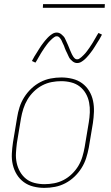

<svg xmlns="http://www.w3.org/2000/svg" viewBox="-20 -904 540 932"><path d="M195 8Q168 8 142 1.5Q116 -5 95.5 -20Q75 -35 61.5 -57Q48 -79 42 -105Q36 -131 37.5 -158.5Q39 -186 43 -213L63 -333Q67 -359 75 -384Q83 -409 97.5 -432Q112 -455 132 -474Q152 -493 176 -505.5Q200 -518 226 -523Q252 -528 278 -528Q305 -528 331.5 -521.5Q358 -515 378.5 -500Q399 -485 412.5 -463Q426 -441 431.5 -415Q437 -389 436 -361.5Q435 -334 431 -307L411 -187Q406 -161 398 -136Q390 -111 375.5 -88Q361 -65 341 -46Q321 -27 297 -14.5Q273 -2 247 3Q221 8 195 8ZM196 -10Q219 -10 243 -14.5Q267 -19 289 -30.5Q311 -42 329.5 -60Q348 -78 360.5 -99Q373 -120 380 -143.5Q387 -167 391 -190L411 -310Q415 -334 416 -358.5Q417 -383 412.5 -406.5Q408 -430 396.5 -450Q385 -470 367 -484Q349 -498 325.5 -504Q302 -510 277 -510Q254 -510 230.5 -505.5Q207 -501 185 -489.5Q163 -478 144.5 -460Q126 -442 113.5 -421Q101 -400 93.5 -376.5Q86 -353 82 -330L62 -210Q59 -186 57.5 -161.5Q56 -137 61 -113.5Q66 -90 77.5 -70Q89 -50 106.5 -36Q124 -22 147.5 -16Q171 -10 196 -10ZM354 -598Q348 -598 342 -600.5Q336 -603 331.5 -607Q327 -611 322.5 -615.5Q318 -620 315.5 -625Q313 -630 310.5 -635.5Q308 -641 305.5 -646.5Q303 -652 300 -657.5Q297 -663 295 -669.5Q293 -676 290.5 -682Q288 -688 285 -693.5Q282 -699 280.5 -703.5Q279 -708 275 -714Q271 -720 266.5 -724Q262 -728 256 -728Q251 -728 249 -727Q247 -726 243 -723.5Q239 -721 234.5 -717Q230 -713 224 -707Q218 -701 216 -698.5Q214 -696 211.5 -693Q209 -690 206.5 -686.5Q204 -683 201.5 -679.5Q199 -676 196 -672Q193 -668 190.5 -663.5Q188 -659 184.5 -654.5Q181 -650 178.5 -645Q176 -640 172.5 -634.5Q169 -629 166 -623.5Q163 -618 159.5 -612Q156 -606 152 -600L135 -608Q141 -620 147 -630Q153 -640 159 -649Q165 -658 169.5 -666Q174 -674 179.5 -681.5Q185 -689 189.5 -695Q194 -701 198.5 -706.5Q203 -712 210.5 -720Q218 -728 226 -734Q234 -740 240.5 -743Q247 -746 256 -746Q262 -746 268 -743.5Q274 -741 278.5 -737Q283 -733 287.5 -728.5Q292 -724 294.5 -719Q297 -714 299.5 -708.5Q302 -703 304.5 -697.5Q307 -692 309.5 -686.5Q312 -681 314.5 -674.5Q317 -668 319.5 -662Q322 -656 324.5 -650.5Q327 -645 329 -640.5Q331 -636 335 -630Q339 -624 343.5 -620Q348 -616 354 -616Q359 -616 361 -617Q363 -618 367 -620.5Q371 -623 375.5 -627Q380 -631 386 -637Q392 -643 394 -645.5Q396 -648 398.5 -651Q401 -654 403.5 -657.5Q406 -661 408.5 -664.5Q411 -668 414 -672Q417 -676 419.5 -680.5Q422 -685 425.5 -689.5Q429 -694 431.5 -699Q434 -704 437.5 -709.5Q441 -715 444 -720.5Q447 -726 450.5 -732Q454 -738 458 -744L475 -736Q469 -724 463 -714Q457 -704 451 -695Q445 -686 440.5 -678Q436 -670 430.5 -662.5Q425 -655 420.5 -649Q416 -643 411.5 -637.5Q407 -632 399.5 -624Q392 -616 384 -610Q376 -604 369.5 -601Q363 -598 354 -598ZM188 -866 189 -884H489L488 -866Z"/></svg>

Font: Iosevka Thin Oblique
Style: Regular
Weight: 100
Italic angle: -9°
Monospace: yes
Designer: Belleve Invis
Foundry: Belleve Invis
Version: Version 32.5.0; ttfautohint (v1.8.4)